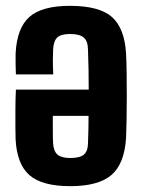

<svg xmlns="http://www.w3.org/2000/svg" viewBox="-20 -629 492 658"><path d="M219.5 -609Q320.5 -609 363.8 -570.5Q407 -532 412 -445.5Q413.5 -419 414 -379.5Q414.5 -340 414.5 -297.5Q414.5 -255 413.8 -217.2Q413 -179.5 412 -156Q406.5 -67.5 361.8 -29.2Q317 9 221 9Q124.5 9 81.2 -28.5Q38 -66 33.5 -151Q33 -163 32.8 -191.8Q32.5 -220.5 32.8 -256Q33 -291.5 34.5 -322H284Q284 -355.5 283.5 -389.2Q283 -423 281.5 -460Q281 -489 266.5 -500.8Q252 -512.5 220 -512.5Q189 -512.5 176.2 -500.5Q163.5 -488.5 162 -459Q161.5 -444.5 161.2 -423.8Q161 -403 162.5 -374H34.5Q34 -383.5 33.5 -406.5Q33 -429.5 33.5 -445.5Q38 -533.5 81 -571.2Q124 -609 219.5 -609ZM283.5 -232H161Q161 -211.5 161 -192Q161 -172.5 161.2 -157.8Q161.5 -143 162 -137Q164 -110 177.5 -98.8Q191 -87.5 221 -87.5Q254 -87.5 267.5 -99.2Q281 -111 281.5 -137Q282.5 -162 283 -185.8Q283.5 -209.5 283.5 -232Z"/></svg>

Font: Big Shoulders
Style: Bold
Weight: 700
Designer: Patric King
Foundry: XO Type Co
Version: Version 2.002